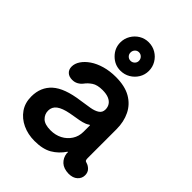

<svg xmlns="http://www.w3.org/2000/svg" viewBox="-228 -892 1017 1017"><g transform="rotate(45 280.0 -384.0)"><path d="M219 15Q169 15 128.5 -4Q88 -23 64 -57.5Q40 -92 40 -140Q40 -210 87 -252.5Q134 -295 240 -309Q276 -314 304.5 -319Q333 -324 350 -335.5Q367 -347 367 -369Q367 -387 358 -401Q349 -415 330.5 -423Q312 -431 283 -431Q244 -431 222.5 -416.5Q201 -402 188 -384Q178 -371 163.5 -363Q149 -355 131 -355Q107 -355 93 -368Q79 -381 79 -403Q79 -426 94 -448.5Q109 -471 136 -489.5Q163 -508 201 -519Q239 -530 284 -530Q352 -530 395.5 -505Q439 -480 460.5 -436Q482 -392 482 -336V-121Q482 -110 484.5 -105Q487 -100 496 -98Q511 -94 524 -81Q537 -68 537 -46Q537 -23 519 -6.5Q501 10 469 10Q431 9 410.5 -10Q390 -29 386 -58V-69H383Q356 -29 318 -7Q280 15 219 15ZM239 -85Q275 -85 304 -100Q333 -115 350.5 -142Q368 -169 368 -203V-250Q368 -252 366.5 -252.5Q365 -253 361 -250Q348 -241 328.5 -236Q309 -231 288 -228Q267 -225 248 -221Q201 -212 178.5 -195Q156 -178 156 -150Q156 -123 175.5 -104Q195 -85 239 -85ZM277 -570Q234 -570 202.5 -601.5Q171 -633 171 -676Q171 -705 185.5 -729.5Q200 -754 224 -768.5Q248 -783 277 -783Q307 -783 331.5 -768.5Q356 -754 370.5 -729.5Q385 -705 385 -676Q385 -647 370.5 -623Q356 -599 331.5 -584.5Q307 -570 277 -570ZM278 -645Q291 -645 300.5 -654Q310 -663 310 -676Q310 -690 300.5 -699.5Q291 -709 278 -709Q265 -709 256 -699.5Q247 -690 247 -676Q247 -663 256 -654Q265 -645 278 -645Z"/></g></svg>

Font: National Park SemiBold
Style: Regular
Weight: 600
Designer: Andrea Herstowski, Ben Hoepner
Version: Version 1.009